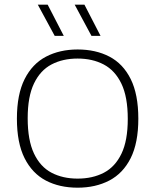

<svg xmlns="http://www.w3.org/2000/svg" viewBox="-20 -820 684 846"><path d="M322 7Q242 7 182 -24.5Q122 -56 88.2 -123.2Q54.5 -190.5 54.5 -297Q54.5 -404 88.5 -471.5Q122.5 -539 183 -570.5Q243.5 -602 322 -602Q402 -602 462.2 -570.5Q522.5 -539 556 -471.5Q589.5 -404 589.5 -297Q589.5 -190.5 555.8 -123.2Q522 -56 461.5 -24.5Q401 7 322 7ZM322 -33Q388 -33 437.8 -59Q487.5 -85 515.2 -142.8Q543 -200.5 543 -296Q543 -393 515 -451.2Q487 -509.5 437.2 -535.8Q387.5 -562 322 -562Q256.5 -562 207 -536Q157.5 -510 129.8 -452.2Q102 -394.5 102 -299Q102 -202 129.8 -143.5Q157.5 -85 207 -59Q256.5 -33 322 -33ZM383 -662 309 -799.5H352L423 -662ZM221 -662 146.5 -799.5H190L261 -662Z"/></svg>

Font: Encode Sans SC SemiExpanded ExtraLight
Style: Regular
Weight: 250
Width: 6
Designer: Multiple Designers
Foundry: Impallari Type
Version: Version 3.002